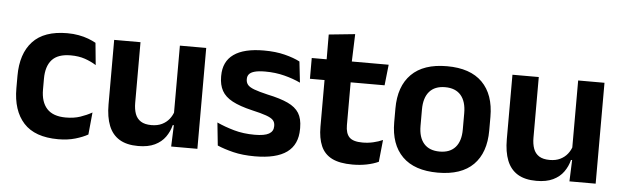

<svg xmlns="http://www.w3.org/2000/svg" viewBox="-44 -768 3016 930"><g transform="rotate(5 1464.5 -303.0)"><path d="M260.5 12.5Q147 12.5 92.2 -47.5Q37.5 -107.5 37.5 -216V-276Q37.5 -384 92.5 -443.5Q147.5 -503 260.5 -503Q290 -503 315.8 -498.2Q341.5 -493.5 362.8 -485.5Q384 -477.5 400 -468.5L410.5 -361Q386 -376.5 355.8 -387Q325.5 -397.5 286 -397.5Q224 -397.5 195.2 -365.8Q166.5 -334 166.5 -273.5V-220.5Q166.5 -160.5 196.2 -128Q226 -95.5 288 -95.5Q327.5 -95.5 358 -105.8Q388.5 -116 415 -131L404.5 -23Q380 -9 343 1.8Q306 12.5 260.5 12.5Z M489 -490.5H617V-195.5Q617 -165 625.2 -142.2Q633.5 -119.5 652.8 -107.2Q672 -95 704.5 -95Q734 -95 755.5 -105.5Q777 -116 791 -133.8Q805 -151.5 811.5 -173.5L831.5 -104H807.5Q799.5 -72 780.8 -45.8Q762 -19.5 729.8 -4Q697.5 11.5 649 11.5Q593 11.5 557.8 -10Q522.5 -31.5 505.8 -73.5Q489 -115.5 489 -177ZM808.5 -490.5H936.5V0H809L813.5 -119L808.5 -129.5Z M1216 12Q1157 12 1111.2 0.8Q1065.5 -10.5 1033.5 -24.5L1022 -135.5Q1060 -118 1105.8 -105Q1151.5 -92 1206.5 -92Q1254.5 -92 1276 -104.2Q1297.5 -116.5 1297.5 -141V-144Q1297.5 -160.5 1287.8 -171Q1278 -181.5 1253.5 -190.2Q1229 -199 1184.5 -209Q1123 -223.5 1087.2 -242.8Q1051.5 -262 1036 -290.2Q1020.5 -318.5 1020.5 -358V-362.5Q1020.5 -432 1070 -467.2Q1119.5 -502.5 1216.5 -502.5Q1274 -502.5 1318.2 -491.2Q1362.5 -480 1392 -464.5L1403.5 -362.5Q1368.5 -379 1325 -390.2Q1281.5 -401.5 1231.5 -401.5Q1199 -401.5 1180.2 -396.2Q1161.5 -391 1153.5 -381.5Q1145.5 -372 1145.5 -358.5V-356Q1145.5 -341 1154.2 -330Q1163 -319 1186.5 -310.2Q1210 -301.5 1252.5 -291.5Q1314.5 -278.5 1352 -261Q1389.5 -243.5 1406.5 -216.2Q1423.5 -189 1423.5 -145V-139Q1423.5 -63 1372 -25.5Q1320.5 12 1216 12Z M1691 10.5Q1628.5 10.5 1591.2 -8.2Q1554 -27 1537.5 -65Q1521 -103 1521 -158.5V-444.5H1648V-177.5Q1648 -137.5 1666.2 -118.8Q1684.5 -100 1730.5 -100Q1757.5 -100 1782.5 -105.8Q1807.5 -111.5 1828.5 -121L1817.5 -14Q1792.5 -2.5 1760.2 4Q1728 10.5 1691 10.5ZM1813 -385.5H1450V-486.5H1824ZM1644.5 -477H1522.5L1522 -607L1649.5 -620Z M2106.5 13.5Q1992.5 13.5 1933.8 -45Q1875 -103.5 1875 -211.5V-278Q1875 -386.5 1933.8 -445.2Q1992.5 -504 2106.5 -504Q2220 -504 2278.5 -445.2Q2337 -386.5 2337 -278V-211.5Q2337 -103.5 2278.8 -45Q2220.5 13.5 2106.5 13.5ZM2106.5 -89Q2156.5 -89 2182.8 -119Q2209 -149 2209 -205V-284.5Q2209 -341.5 2182.8 -371.8Q2156.5 -402 2106.5 -402Q2056 -402 2029.8 -371.8Q2003.5 -341.5 2003.5 -284.5V-205Q2003.5 -149 2029.8 -119Q2056 -89 2106.5 -89Z M2425.5 -490.5H2553.5V-195.5Q2553.5 -165 2561.8 -142.2Q2570 -119.5 2589.2 -107.2Q2608.5 -95 2641 -95Q2670.5 -95 2692 -105.5Q2713.5 -116 2727.5 -133.8Q2741.5 -151.5 2748 -173.5L2768 -104H2744Q2736 -72 2717.2 -45.8Q2698.5 -19.5 2666.2 -4Q2634 11.5 2585.5 11.5Q2529.5 11.5 2494.2 -10Q2459 -31.5 2442.2 -73.5Q2425.5 -115.5 2425.5 -177ZM2745 -490.5H2873V0H2745.5L2750 -119L2745 -129.5Z"/></g></svg>

Font: Anek Malayalam Medium SemiBold
Style: Regular
Weight: 600
Version: Version 1.003